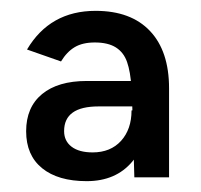

<svg xmlns="http://www.w3.org/2000/svg" viewBox="-20 -727 371 354"><path d="M222.3 -566.3Q220.5 -594.8 214.3 -612.6Q208.2 -630.3 193.7 -639.5Q179.2 -648.7 154.8 -648.7Q132.3 -648.7 117.8 -640.1Q103.3 -631.5 92.5 -613.7L29.8 -635.7Q72 -707 156.2 -707Q221.5 -707 256.6 -669.8Q291.7 -632.7 291.7 -564.2V-400H227.7L223.2 -554.2Q223.2 -562.3 222.3 -566.3ZM28.2 -485Q28.2 -529.3 57.5 -553.5Q86.8 -577.7 139.8 -577.7H240.5V-530.8H162Q129.8 -530.8 114 -519.4Q98.2 -508 98.2 -485.3Q98.2 -467 112 -456.5Q125.8 -446 150.8 -446Q183.8 -446 203.2 -467.3Q222.5 -488.7 222.5 -523.3L254.3 -528Q254.3 -465.5 224 -429.2Q193.7 -393 139.8 -393Q87 -393 57.6 -416.9Q28.2 -440.8 28.2 -485Z"/></svg>

Font: Oak Sans Light
Style: Regular
Weight: 400
Designer: Erik Kennedy, Walven
Foundry: Erik Kennedy, Walven
Version: Version 1.100;Glyphs 3.1.2 (3151)